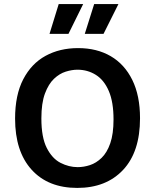

<svg xmlns="http://www.w3.org/2000/svg" viewBox="-20 -909 761 942"><path d="M359 13Q216 13 135 -76.5Q54 -166 54 -327Q54 -443 94 -520Q134 -597 203.5 -635Q273 -673 363 -673Q455 -673 523 -633.5Q591 -594 629 -517Q667 -440 667 -329Q667 -164 584 -75.5Q501 13 359 13ZM361 -89Q391 -89 421.5 -99Q452 -109 478.5 -134.5Q505 -160 521 -206Q537 -252 537 -323Q537 -408 514 -462Q491 -516 450.5 -541.5Q410 -567 360 -567Q333 -567 302.5 -557.5Q272 -548 245 -522.5Q218 -497 200.5 -450Q183 -403 183 -328Q183 -235 209.5 -183Q236 -131 277 -110Q318 -89 361 -89ZM316 -743H223L268 -889H388ZM488 -743H396L442 -889H561Z"/></svg>

Font: Bricolage Grotesque 10pt SemiBold
Style: Regular
Weight: 600
Designer: Mathieu Triay
Foundry: Atelier Triay
Version: Version 1.000; ttfautohint (v1.8.4.7-5d5b);gftools[0.9.29]